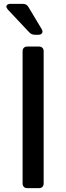

<svg xmlns="http://www.w3.org/2000/svg" viewBox="-20 -974 342 994"><path d="M182 0H121Q110 0 103.5 -6.5Q97 -13 97 -24V-709Q97 -720 103.5 -726.5Q110 -733 121 -733H182Q193 -733 199.5 -726.5Q206 -720 206 -709V-24Q206 -13 199.5 -6.5Q193 0 182 0ZM200 -810Q200 -803 194.5 -798.5Q189 -794 179 -794H161Q143 -794 131 -807L21 -924Q13 -934 13 -940Q13 -946 18.5 -950Q24 -954 33 -954H98Q118 -954 127 -938L196 -823Q200 -816 200 -810Z"/></svg>

Font: Shippori Gothic B2 Bold
Style: Regular
Weight: 700
Designer: FONTDASU
Foundry: FONTDASU / Google Inc. / but / Adobe
Version: Version 1.130